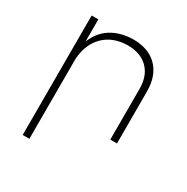

<svg xmlns="http://www.w3.org/2000/svg" viewBox="-166 -665 992 1019"><g transform="rotate(30 329.5 -155.5)"><path d="M564 -318V0H523V-310Q523 -390 478 -435Q433 -480 353 -480Q263 -478 209.5 -425Q156 -372 149 -281V211H108V-521H149V-385Q175 -451 229.5 -485.5Q284 -520 363 -522Q458 -522 511 -468Q564 -414 564 -318Z"/></g></svg>

Font: Montserrat arm2 ExtraLight
Style: Regular
Weight: 275
Designer: Julieta Ulanovsky
Foundry: Julieta Ulanovsky
Version: Version 6.000